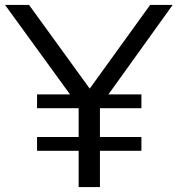

<svg xmlns="http://www.w3.org/2000/svg" viewBox="-24 -760 721 780"><path d="M126.5 -147.5V-203.5H295.5V-320.5H126.5V-376.5H260.5L-3.5 -740H94L340.5 -400L586 -740H677.5L416.5 -376.5H550.5V-320.5H382V-203.5H550.5V-147.5H382V0H295.5V-147.5Z"/></svg>

Font: Encode Sans Exp
Style: Regular
Weight: 400
Width: 7
Designer: Multiple Designers
Foundry: Impallari Type
Version: Version 3.002; ttfautohint (v1.8.3) -l 8 -r 50 -G 200 -x 14 